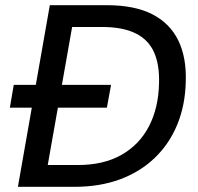

<svg xmlns="http://www.w3.org/2000/svg" viewBox="-20 -720 762 740"><path d="M18 -305 33 -393H408L392 -305ZM49 0 172 -700H391Q499 -700 567 -665Q635 -630 667 -564.5Q699 -499 696 -406Q694 -315 663.5 -240.5Q633 -166 577 -112Q521 -58 443 -29Q365 0 268 0ZM164 -84H280Q379 -84 448 -123Q517 -162 554 -233Q591 -304 593 -400Q595 -471 573.5 -519Q552 -567 502.5 -591.5Q453 -616 373 -616H258Z"/></svg>

Font: DM Sans 18pt Medium
Style: Italic
Weight: 500
Italic angle: -10°
Designer: Colophon Foundry, Jonny Pinhorn
Foundry: Colophon Foundry
Version: Version 4.004;gftools[0.9.30]